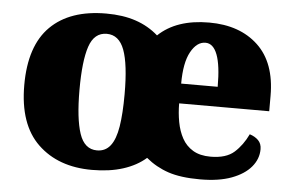

<svg xmlns="http://www.w3.org/2000/svg" viewBox="-44 -613 1047 686"><g transform="rotate(5 479.0 -270.5)"><path d="M308 10Q187 10 114 -60Q41 -130 41 -271Q41 -412 111 -481.5Q181 -551 311 -551Q371 -551 417 -535.5Q463 -520 498 -489Q563 -551 680 -551Q790 -551 855.5 -489.5Q921 -428 921 -309V-254H598Q598 -220 604 -187.5Q610 -155 624 -129.5Q638 -104 663 -89Q688 -74 726 -74Q782 -74 811 -100Q840 -126 859 -166Q878 -160 890 -148Q902 -136 902 -116Q902 -81 878 -52.5Q854 -24 808.5 -7Q763 10 696 10Q626 10 581.5 -5Q537 -20 501 -50Q468 -21 419.5 -5.5Q371 10 308 10ZM320 -61Q350 -61 368 -84Q386 -107 393.5 -153.5Q401 -200 401 -270Q401 -377 382 -428Q363 -479 319 -479Q274 -479 256.5 -427Q239 -375 239 -271Q239 -168 257 -114.5Q275 -61 320 -61ZM730 -325Q730 -402 715.5 -440Q701 -478 673 -478Q642 -478 620.5 -439Q599 -400 599 -325Z"/></g></svg>

Font: Noto Serif Gujarati Black
Style: Regular
Weight: 900
Version: Version 2.102